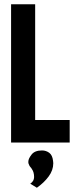

<svg xmlns="http://www.w3.org/2000/svg" viewBox="-20 -669 357 901"><path d="M32 0V-649H145V-106H307V0ZM153 212 122 193Q140 181 140 162Q140 139 130 125L125 117V118Q118 111 114 99Q113 97 113 94Q113 91 113 89Q113 76 128 56.5Q143 37 177 37Q196 37 211 48Q226 59 229 86L230 97Q230 130 208 159.5Q186 189 153 212Z"/></svg>

Font: New Amsterdam
Style: Regular
Weight: 400
Designer: Vladimir Nikolic
Foundry: Vladimir Nikolic
Version: Version 1.000; ttfautohint (v1.8.4.7-5d5b)